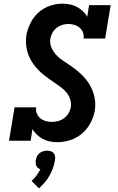

<svg xmlns="http://www.w3.org/2000/svg" viewBox="-20 -763 640 1041"><path d="M292 8Q270 8 250 4Q230 0 212.5 -9.5Q195 -19 180.5 -32.5Q166 -46 156 -63L146 0H29L59 -181H176Q173 -164 179.5 -148Q186 -132 198 -122Q210 -112 226.5 -107Q243 -102 260 -102Q277 -102 294.5 -106.5Q312 -111 327 -122Q342 -133 351.5 -149Q361 -165 364 -181Q367 -203 361 -223Q355 -243 342.5 -259Q330 -275 314 -287Q298 -299 281.5 -310.5Q265 -322 248.5 -333.5Q232 -345 216.5 -357.5Q201 -370 187 -384.5Q173 -399 161.5 -415Q150 -431 141 -449.5Q132 -468 127 -488Q122 -508 121 -529.5Q120 -551 123 -572Q129 -606 145.5 -638.5Q162 -671 189 -695.5Q216 -720 250.5 -731.5Q285 -743 318 -743Q340 -743 359.5 -739Q379 -735 397 -725.5Q415 -716 429.5 -702.5Q444 -689 453 -672L463 -735H580L550 -554H433Q436 -571 430 -586.5Q424 -602 412 -612.5Q400 -623 384 -628Q368 -633 351 -633Q334 -633 317.5 -628Q301 -623 287 -612Q273 -601 264.5 -585.5Q256 -570 253 -554Q249 -528 259 -505Q269 -482 285.5 -464.5Q302 -447 322 -434Q342 -421 362 -407Q382 -393 400.5 -378Q419 -363 435.5 -345Q452 -327 464.5 -306.5Q477 -286 485 -263Q493 -240 495.5 -214.5Q498 -189 494 -163Q488 -129 470.5 -96Q453 -63 425 -39Q397 -15 361.5 -3.5Q326 8 292 8ZM191 258 151 218Q166 205 178 188.5Q190 172 199 155Q192 152 186 147.5Q180 143 177 136Q174 129 173.5 121Q173 113 174 105Q176 95 180.5 85Q185 75 194 67.5Q203 60 214 57Q225 54 235 54Q245 54 255 57Q265 60 271 67.5Q277 75 278.5 85Q280 95 278 105Q275 127 267.5 147.5Q260 168 249 188Q238 208 223 225.5Q208 243 191 258Z"/></svg>

Font: Iosevka Etoile Extrabold
Style: Italic
Weight: 800
Italic angle: -9°
Designer: Belleve Invis
Foundry: Belleve Invis
Version: Version 22.1.2; ttfautohint (v1.8.4)